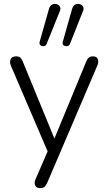

<svg xmlns="http://www.w3.org/2000/svg" viewBox="-20 -782 558 988"><path d="M340 -556Q336 -546 325.5 -544.5Q315 -543 307.5 -549Q300 -555 303 -567L351 -736Q356 -753 367 -758.5Q378 -764 389.5 -761Q401 -758 407 -748.5Q413 -739 407 -725ZM220 -556Q216 -546 206 -544.5Q196 -543 188.5 -549Q181 -555 184 -567L232 -736Q237 -753 248 -758.5Q259 -764 270.5 -761Q282 -758 288 -748.5Q294 -739 288 -725ZM186 186Q167 186 161 172Q155 158 163 140L225 -3L36 -444Q28 -464 35 -478Q42 -492 64 -492Q77 -492 84 -486Q91 -480 97 -466L260 -69L424 -466Q430 -480 437.5 -486Q445 -492 458 -492Q478 -492 483.5 -477.5Q489 -463 481 -445L222 161Q215 175 207.5 180.5Q200 186 186 186Z"/></svg>

Font: Chiron GoRound TC L
Style: Regular
Weight: 300
Designer: Ryoko NISHIZUKA 西塚涼子 (kana, bopomofo & ideographs); Paul D. Hunt (Latin, Greek & Cyrillic); Sandoll Communications 산돌커뮤니
Foundry: Adobe
Version: Version 1.000;hotconv 1.1.1;makeotfexe 2.6.0